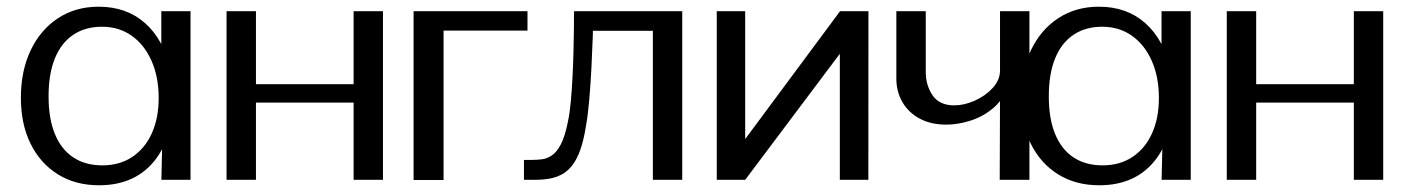

<svg xmlns="http://www.w3.org/2000/svg" viewBox="-20 -532 4166 568"><path d="M273.1 16.1Q203.1 16.1 151.2 -16.3Q99.2 -48.6 70.5 -106.7Q41.8 -164.8 41.8 -242.7Q41.8 -322.6 70.8 -383.4Q99.9 -444.2 151.7 -478.2Q203.6 -512.2 271.9 -512.2Q354.2 -512.2 409.1 -463.6Q464.1 -415.1 484.8 -324.4L457.2 -304.5V-498.8H543.6V0H457.4L461.7 -184.9L485.2 -161.2Q471.6 -103.1 442.6 -63.6Q413.6 -24.1 371.1 -4Q328.5 16.1 273.1 16.1ZM283 -42.8Q333.9 -42.8 371.4 -67.8Q408.8 -92.7 429.1 -137.6Q449.4 -182.5 449.4 -242Q449.4 -304.3 428.4 -351.8Q407.4 -399.4 369.8 -426.1Q332.1 -452.9 281.8 -452.9Q232.1 -452.9 196.6 -429Q161.1 -405.1 142.4 -359.3Q123.7 -313.4 123.7 -247Q123.7 -180.8 142.5 -135.3Q161.3 -89.8 196.9 -66.3Q232.4 -42.8 283 -42.8Z M650.2 0V-498.8H737.2V-229.6L659.1 -282.9H1099.9L1026.1 -229.6V-498.8H1113V0H1026.1V-281.4L1099.9 -228.5H659.1L737.2 -281.4V0Z M1203.5 -498.8H1540.5V-441.4H1220.7L1292.2 -491.1V0.5H1203.5Z M1911.4 0V-490.7L1984.7 -440.8H1678.1V-498.8H1998.3V0ZM1530 0V-58.9H1551.5Q1566.6 -58.9 1582.1 -60.6Q1597.6 -62.3 1612.3 -72Q1627 -81.6 1639.2 -105.1Q1651.5 -128.5 1660.2 -172.5Q1665.4 -196.4 1668.6 -231.3Q1671.8 -266.2 1673.7 -305.1Q1675.7 -344 1676.6 -380.7Q1677.4 -417.3 1677.8 -445.6Q1678.1 -474 1678.1 -487H1735.1Q1735.1 -465.5 1733.6 -423.8Q1732.2 -382.2 1729.7 -332.6Q1727.2 -283.1 1723.2 -236.7Q1719.2 -190.3 1713.4 -158.8Q1706.9 -117.7 1697 -89.6Q1687.1 -61.4 1673.6 -43.7Q1660.1 -26.1 1643.1 -16.6Q1626.1 -7.2 1605.7 -3.6Q1585.2 0 1561.6 0Z M2100.4 0V-498.8H2184.5V-78.4L2152.1 -76.9L2465.1 -498.8H2549.1L2548.9 0H2464.5V-404.6L2502.1 -423L2184.5 0Z M2937.5 0 2938.7 -338.4 2961.6 -284.2Q2952 -242.3 2922.1 -215.6Q2892.3 -188.9 2854 -176.1Q2815.6 -163.3 2779.8 -163.3Q2733.2 -163.3 2699.9 -181.6Q2666.6 -199.9 2649.1 -230.9Q2631.7 -261.8 2631.7 -299.3V-498.8H2718.7V-318.7Q2718.7 -279.7 2738.9 -250Q2759.1 -220.3 2802.9 -220.3Q2832.4 -220.3 2863.9 -234.3Q2895.3 -248.4 2916.8 -271.9Q2938.4 -295.5 2938.4 -323.7V-498.8H3025.4V0Z M3232.1 16.1Q3162.1 16.1 3110.2 -16.3Q3058.2 -48.6 3029.5 -106.7Q3000.8 -164.8 3000.8 -242.7Q3000.8 -322.6 3029.8 -383.4Q3058.9 -444.2 3110.7 -478.2Q3162.6 -512.2 3230.9 -512.2Q3313.2 -512.2 3368.1 -463.6Q3423.1 -415.1 3443.8 -324.4L3416.2 -304.5V-498.8H3502.6V0H3416.4L3420.7 -184.9L3444.2 -161.2Q3430.6 -103.1 3401.6 -63.6Q3372.6 -24.1 3330.1 -4Q3287.5 16.1 3232.1 16.1ZM3242 -42.8Q3292.9 -42.8 3330.4 -67.8Q3367.8 -92.7 3388.1 -137.6Q3408.4 -182.5 3408.4 -242Q3408.4 -304.3 3387.4 -351.8Q3366.4 -399.4 3328.8 -426.1Q3291.1 -452.9 3240.8 -452.9Q3191.1 -452.9 3155.6 -429Q3120.1 -405.1 3101.4 -359.3Q3082.7 -313.4 3082.7 -247Q3082.7 -180.8 3101.5 -135.3Q3120.3 -89.8 3155.9 -66.3Q3191.4 -42.8 3242 -42.8Z M3609.2 0V-498.8H3696.2V-229.6L3618.1 -282.9H4058.9L3985.1 -229.6V-498.8H4072V0H3985.1V-281.4L4058.9 -228.5H3618.1L3696.2 -281.4V0Z"/></svg>

Font: Russolo 10pt ExtraLight
Style: Regular
Weight: 200
Designer: Micah Stupak-Hahn
Version: Version 1.000